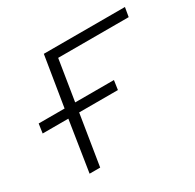

<svg xmlns="http://www.w3.org/2000/svg" viewBox="-114 -612 751 738"><g transform="rotate(-30 261.5 -243.5)"><path d="M85 0 120 -224H6L12 -265H127L163 -487H523L516 -446H203L174 -265H346L340 -224H168L132 0Z"/></g></svg>

Font: Nunito Sans 10pt SemiExpanded ExtraLight
Style: Italic
Weight: 250
Width: 6
Italic angle: -9°
Designer: Vernon Adams
Foundry: Vernon Adams
Version: Version 3.101;gftools[0.9.27]